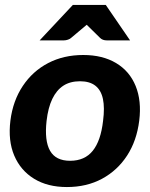

<svg xmlns="http://www.w3.org/2000/svg" viewBox="-20 -747 604 775"><path d="M316 -525Q394 -525 448.5 -492.5Q503 -460 527.5 -400Q552 -340 542 -260Q532 -179 493 -119Q454 -59 392 -25.5Q330 8 250 8Q172 8 117.5 -25.5Q63 -59 37.5 -119Q12 -179 22 -260Q32 -340 72 -400Q112 -460 174.5 -492.5Q237 -525 316 -525ZM263 -98Q322 -98 354.5 -138.5Q387 -179 396 -259Q403 -312 395.5 -347.5Q388 -383 365 -401Q342 -419 303 -419Q263 -419 235.5 -401Q208 -383 191 -347.5Q174 -312 168 -259Q159 -179 182 -138.5Q205 -98 263 -98ZM140 -584 274 -727H407L505 -584H411Q394 -584 384 -594L330 -647L267 -594Q263 -590 254.5 -587Q246 -584 238 -584Z"/></svg>

Font: Aleo ExtraBold
Style: Italic
Weight: 800
Italic angle: -7°
Designer: Alessio Laiso
Foundry: Alessio Laiso
Version: Version 2.001;gftools[0.9.29]